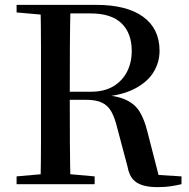

<svg xmlns="http://www.w3.org/2000/svg" viewBox="-20 -755 776 787"><path d="M48 0V-32L195 -45H221L368 -32V0ZM146 0Q148 -85 148 -170.5Q148 -256 148 -342V-393Q148 -479 148 -564.5Q148 -650 146 -735H269Q267 -651 266.5 -563.5Q266 -476 266 -373V-350Q266 -259 266.5 -172.5Q267 -86 269 0ZM626 12Q569 12 540 -7Q511 -26 503 -71L461 -229Q451 -271 437 -296.5Q423 -322 398.5 -334Q374 -346 331 -346H209V-379H352Q408 -379 445 -401.5Q482 -424 501 -461.5Q520 -499 520 -546Q520 -619 478 -659.5Q436 -700 351 -700H208V-735H375Q500 -735 567 -686Q634 -637 634 -547Q634 -499 608.5 -458Q583 -417 528.5 -389.5Q474 -362 387 -357V-367Q456 -364 494.5 -346.5Q533 -329 552.5 -297Q572 -265 584 -216L636 -14L579 -41L724 -32V0Q702 5 680 8.5Q658 12 626 12ZM48 -704V-735H208V-691H195Z"/></svg>

Font: Noto Serif KR SemiBold
Style: Regular
Weight: 600
Designer: Ryoko NISHIZUKA 西塚涼子 (kana & ideographs); Frank Grießhammer (Latin, Greek & Cyrillic); Wenlong ZHANG 张文龙 (bopomofo); San
Foundry: Adobe
Version: Version 2.003-H1;hotconv 1.1.1;makeotfexe 2.6.0